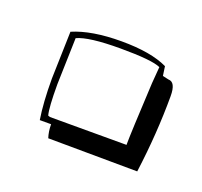

<svg xmlns="http://www.w3.org/2000/svg" viewBox="-48 -188 285 271"><g transform="rotate(20 94.5 -52.5)"><path d="M176 -107Q187 -107 187 -86Q187 -30 179 30L45 29Q42 20 42 9H25Q21 -16 21 -52L23 -123Q51 -135 95.5 -135Q140 -135 165 -123L167 -109Q167 -109 176 -107ZM33 -117 31 -47Q31 -12 34 -1L37 0H152V-2Q152 -17 156 -94L158 -119Q145 -125 97.5 -125Q50 -125 33 -117Z"/></g></svg>

Font: Londrina Shadow
Style: Regular
Weight: 400
Designer: Marcelo Magalhaes
Foundry: Marcelo Magalhaes
Version: Version 1.001 2011